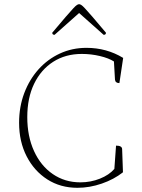

<svg xmlns="http://www.w3.org/2000/svg" viewBox="-20 -883 676 915"><path d="M349 12Q268 12 205.5 -28Q143 -68 107 -138Q71 -208 71 -298Q71 -374 95.5 -439Q120 -504 163.5 -552.5Q207 -601 265.5 -628Q324 -655 392 -655Q488 -655 567 -607L549 -487Q530 -487 528 -503L523 -590Q498 -606 456 -616Q414 -626 370 -626Q292 -626 233.5 -588.5Q175 -551 142.5 -483.5Q110 -416 110 -325Q110 -234 142 -163.5Q174 -93 231.5 -53.5Q289 -14 363 -14Q412 -14 456 -31.5Q500 -49 525 -78L533 -189Q561 -189 562 -173L566 -62Q523 -28 465 -8Q407 12 349 12ZM357 -863Q361 -863 367 -859.5Q373 -856 385 -843Q397 -830 421 -802.5Q445 -775 485 -727Q485 -717 474 -717L357 -821L240 -717Q229 -717 229 -727Q269 -775 293 -802.5Q317 -830 329 -843Q341 -856 347 -859.5Q353 -863 357 -863Z"/></svg>

Font: Petrona Thin
Style: Regular
Weight: 100
Designer: Ringo R. Seeber
Foundry: Ringo R. Seeber
Version: Version 2.001; ttfautohint (v1.8.3)